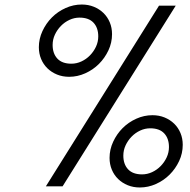

<svg xmlns="http://www.w3.org/2000/svg" viewBox="-20 -825 840 850"><path d="M476 -674Q476 -636 460 -602Q444 -568 418 -542Q392 -516 357.5 -500.5Q323 -485 286 -485Q257 -485 232.5 -495Q208 -505 190 -522.5Q172 -540 162 -564Q152 -588 152 -616Q152 -653 168 -687.5Q184 -722 210 -748Q236 -774 270.5 -789.5Q305 -805 342 -805Q371 -805 395.5 -795Q420 -785 438 -767.5Q456 -750 466 -726Q476 -702 476 -674ZM758 -800 257 0H183L684 -800ZM415 -664Q415 -702 394 -724.5Q373 -747 332 -747Q309 -747 287.5 -737Q266 -727 249.5 -710Q233 -693 223 -671.5Q213 -650 213 -626Q213 -588 234 -565.5Q255 -543 296 -543Q319 -543 340.5 -553Q362 -563 378.5 -580Q395 -597 405 -618.5Q415 -640 415 -664ZM789 -184Q789 -146 773 -112Q757 -78 731 -52Q705 -26 670.5 -10.5Q636 5 599 5Q570 5 545.5 -5Q521 -15 503 -32.5Q485 -50 475 -74Q465 -98 465 -126Q465 -163 481 -197.5Q497 -232 523 -258Q549 -284 583.5 -299.5Q618 -315 655 -315Q684 -315 708.5 -305Q733 -295 751 -277.5Q769 -260 779 -236Q789 -212 789 -184ZM728 -174Q728 -212 707 -234.5Q686 -257 645 -257Q622 -257 600.5 -247Q579 -237 562.5 -220Q546 -203 536 -181.5Q526 -160 526 -136Q526 -98 547 -75.5Q568 -53 609 -53Q632 -53 653.5 -63Q675 -73 691.5 -90Q708 -107 718 -128.5Q728 -150 728 -174Z"/></svg>

Font: Gauge
Style: Oblique
Weight: 400
Italic angle: -80°
Designer: Daniel Pimley
Foundry: Daniel Pimley
Version: Version 2.0